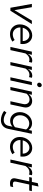

<svg xmlns="http://www.w3.org/2000/svg" viewBox="1678 -2432 969 4366"><g transform="rotate(90 2163.0 -248.5)"><path d="M156 0 68 -488H143L210 -91L448 -488H528L224 0Z M926 -45Q883 -17 842 -4Q801 9 756 9Q658 9 596 -54Q534 -117 534 -216Q534 -273 554 -324.5Q574 -376 607.5 -414Q641 -452 687 -474Q733 -496 785 -496Q870 -496 925.5 -435Q981 -374 981 -281Q981 -268 980 -255Q979 -242 978 -228H604V-218Q604 -148 648.5 -101Q693 -54 759 -54Q794 -54 828.5 -65.5Q863 -77 888 -97ZM780 -432Q720 -432 673.5 -389Q627 -346 611 -280H913Q914 -343 875.5 -387.5Q837 -432 780 -432Z M1047 0 1154 -488H1226L1206 -399Q1234 -446 1272 -471.5Q1310 -497 1353 -497Q1366 -497 1380.5 -494.5Q1395 -492 1404 -488L1389 -422Q1380 -427 1364.5 -430Q1349 -433 1334 -433Q1294 -433 1258 -409.5Q1222 -386 1194 -342L1119 0Z M1391 0 1498 -488H1570L1550 -399Q1578 -446 1616 -471.5Q1654 -497 1697 -497Q1710 -497 1724.5 -494.5Q1739 -492 1748 -488L1733 -422Q1724 -427 1708.5 -430Q1693 -433 1678 -433Q1638 -433 1602 -409.5Q1566 -386 1538 -342L1463 0Z M1905 -608Q1885 -608 1872 -621.5Q1859 -635 1859 -655Q1859 -677 1876.5 -695Q1894 -713 1916 -713Q1935 -713 1948.5 -699Q1962 -685 1962 -666Q1962 -643 1945 -625.5Q1928 -608 1905 -608ZM1915 -488 1809 0H1737L1844 -488Z M1957 0 2064 -488H2135L2120 -417Q2152 -456 2191 -475.5Q2230 -495 2273 -495Q2355 -495 2396 -439.5Q2437 -384 2418 -300L2354 0H2282L2344 -285Q2359 -352 2330.5 -393.5Q2302 -435 2242 -435Q2205 -435 2171 -417.5Q2137 -400 2109 -367L2029 0Z M2724 6Q2682 6 2646 -10.5Q2610 -27 2584 -56.5Q2558 -86 2543.5 -126.5Q2529 -167 2529 -214Q2529 -271 2549 -322Q2569 -373 2603 -411Q2637 -449 2683.5 -471Q2730 -493 2781 -493Q2830 -493 2870.5 -472.5Q2911 -452 2936 -415L2951 -488H3022L2910 49Q2893 130 2841 173Q2789 216 2710 216Q2657 216 2600 196Q2543 176 2501 143L2539 90Q2582 121 2623.5 136.5Q2665 152 2706 152Q2760 152 2795 123.5Q2830 95 2841 43L2860 -48Q2832 -22 2797.5 -8Q2763 6 2724 6ZM2600 -220Q2600 -148 2641.5 -102Q2683 -56 2749 -56Q2783 -56 2814.5 -68.5Q2846 -81 2872 -105L2924 -357Q2904 -390 2867.5 -409.5Q2831 -429 2790 -429Q2750 -429 2715.5 -412.5Q2681 -396 2655.5 -368Q2630 -340 2615 -302Q2600 -264 2600 -220Z M3486 -45Q3443 -17 3402 -4Q3361 9 3316 9Q3218 9 3156 -54Q3094 -117 3094 -216Q3094 -273 3114 -324.5Q3134 -376 3167.5 -414Q3201 -452 3247 -474Q3293 -496 3345 -496Q3430 -496 3485.5 -435Q3541 -374 3541 -281Q3541 -268 3540 -255Q3539 -242 3538 -228H3164V-218Q3164 -148 3208.5 -101Q3253 -54 3319 -54Q3354 -54 3388.5 -65.5Q3423 -77 3448 -97ZM3340 -432Q3280 -432 3233.5 -389Q3187 -346 3171 -280H3473Q3474 -343 3435.5 -387.5Q3397 -432 3340 -432Z M3607 0 3714 -488H3786L3766 -399Q3794 -446 3832 -471.5Q3870 -497 3913 -497Q3926 -497 3940.5 -494.5Q3955 -492 3964 -488L3949 -422Q3940 -427 3924.5 -430Q3909 -433 3894 -433Q3854 -433 3818 -409.5Q3782 -386 3754 -342L3679 0Z M4037 -117 4103 -428H4005L4019 -488H4116L4144 -622L4221 -639L4188 -488H4326L4312 -428H4175L4111 -133Q4102 -91 4117 -73Q4132 -55 4178 -55Q4190 -55 4201.5 -57Q4213 -59 4234 -65L4220 0Q4203 4 4185 6.5Q4167 9 4149 9Q4083 9 4053.5 -24Q4024 -57 4037 -117Z"/></g></svg>

Font: Red Hat Text
Style: Italic
Weight: 400
Italic angle: -12°
Designer: Pentagram / MCKL
Foundry: Pentagram / MCKL
Version: Version 1.005; Red Hat Text Italic